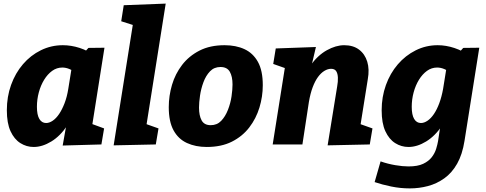

<svg xmlns="http://www.w3.org/2000/svg" viewBox="-20 -802 2699 1066"><path d="M167 14Q127 14 93 -7.5Q59 -29 38.5 -73.5Q18 -118 18 -190Q18 -265 41.5 -330.5Q65 -396 107.5 -445.5Q150 -495 207 -523Q264 -551 329 -551Q375 -551 422 -536Q469 -521 515 -487L441 -503L471 -536L560 -537L480 -31L422 -139L558 -89L543 0L328 6L357 -157L406 -248Q392 -164 353.5 -105.5Q315 -47 265 -16.5Q215 14 167 14ZM236 -119Q254 -119 273 -132Q292 -145 308.5 -169.5Q325 -194 338.5 -229Q352 -264 359 -308L381 -445L408 -392Q386 -410 366 -418.5Q346 -427 326 -427Q295 -427 269.5 -408.5Q244 -390 225 -359Q206 -328 195.5 -289Q185 -250 185 -209Q185 -164 198.5 -141.5Q212 -119 236 -119Z M611 5 730 -744 788 -641 653 -684 667 -773 900 -782 781 -31 719 -139 860 -89 845 0Z M1227 -551Q1290 -551 1337.5 -529Q1385 -507 1412 -458.5Q1439 -410 1439 -329Q1439 -266 1420.5 -205Q1402 -144 1364 -94.5Q1326 -45 1267.5 -15.5Q1209 14 1128 14Q1066 14 1018 -8Q970 -30 943.5 -78.5Q917 -127 917 -207Q917 -270 935 -331Q953 -392 991 -441.5Q1029 -491 1087.5 -521Q1146 -551 1227 -551ZM1204 -430Q1169 -430 1146 -406Q1123 -382 1109.5 -345.5Q1096 -309 1090.5 -271Q1085 -233 1085 -205Q1085 -160 1099.5 -133.5Q1114 -107 1150 -107Q1185 -107 1208 -131Q1231 -155 1245.5 -192Q1260 -229 1265.5 -267Q1271 -305 1271 -333Q1271 -377 1256 -403.5Q1241 -430 1204 -430Z M1799 5 1852 -322Q1857 -349 1856 -371.5Q1855 -394 1846.5 -407Q1838 -420 1818 -420Q1800 -420 1781 -408.5Q1762 -397 1745.5 -374.5Q1729 -352 1716 -317.5Q1703 -283 1695 -236L1659 0H1494L1574 -504L1633 -399L1497 -447L1511 -533L1734 -541L1697 -383L1645 -290Q1662 -380 1703 -437.5Q1744 -495 1794.5 -523Q1845 -551 1891 -551Q1941 -551 1973.5 -526.5Q2006 -502 2019 -459.5Q2032 -417 2022 -362L1978 -86L1907 -139L2048 -89L2033 0Z M2255 244Q2203 244 2152 233.5Q2101 223 2060 209L2093 94Q2133 108 2174.5 115Q2216 122 2248 122Q2299 122 2329.5 107.5Q2360 93 2377 71Q2394 49 2401.5 24.5Q2409 0 2412 -18L2433 -157L2488 -248Q2474 -164 2435 -105.5Q2396 -47 2346 -16.5Q2296 14 2248 14Q2208 14 2174 -7.5Q2140 -29 2119.5 -73.5Q2099 -118 2099 -190Q2099 -264 2122.5 -329.5Q2146 -395 2188.5 -444.5Q2231 -494 2288 -522.5Q2345 -551 2410 -551Q2456 -551 2503 -535.5Q2550 -520 2596 -487L2525 -506L2552 -536L2641 -537L2559 -20Q2547 56 2518 107Q2489 158 2447 188Q2405 218 2356 231Q2307 244 2255 244ZM2317 -119Q2335 -119 2354 -132Q2373 -145 2389.5 -169.5Q2406 -194 2419 -229Q2432 -264 2440 -308L2462 -445L2489 -392Q2467 -410 2447 -418.5Q2427 -427 2407 -427Q2376 -427 2350.5 -408.5Q2325 -390 2306 -359Q2287 -328 2276.5 -289Q2266 -250 2266 -209Q2266 -164 2279.5 -141.5Q2293 -119 2317 -119Z"/></svg>

Font: Bitter Thin ExtraBold
Style: Italic
Weight: 800
Italic angle: -9°
Version: Version 2.002